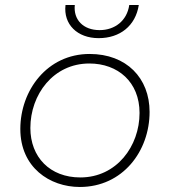

<svg xmlns="http://www.w3.org/2000/svg" viewBox="-20 -740 677 765"><path d="M298 5C469 5 576 -138 576 -294C576 -429 484 -525 337 -525C168 -525 61 -380 61 -226C61 -73 178 5 298 5ZM300 -33C179 -33 101 -114 101 -230C101 -363 192 -487 336 -487C450 -487 536 -413 536 -290C536 -158 445 -33 300 -33ZM373 -588C458 -588 520 -637 533 -720H495C486 -657 437 -620 377 -620C311 -620 272 -662 278 -720H241C232 -643 288 -588 373 -588Z"/></svg>

Font: Fixel Display ExtraLight
Style: Italic
Weight: 200
Italic angle: -10°
Designer: AlfaBravo + MacPaw
Foundry: Kyrylo Tkachov, Marchela Mozhyna, Serhii Makarenko, Maria Weinstein, Zakhar Kryvoshyya
Version: Version 1.210;Glyphs 3.2 (3217)